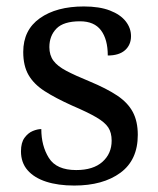

<svg xmlns="http://www.w3.org/2000/svg" viewBox="-20 -565 491 595"><path d="M210 10Q160 10 123 -2Q86 -14 65.5 -37.5Q45 -61 45 -96Q45 -123 56 -138Q67 -153 81.5 -159Q96 -165 108 -165Q108 -113 131.5 -75.5Q155 -38 216 -38Q269 -38 297.5 -63.5Q326 -89 326 -129Q326 -154 315.5 -170Q305 -186 278.5 -201.5Q252 -217 203 -238Q152 -261 118.5 -282.5Q85 -304 68.5 -332.5Q52 -361 52 -404Q52 -472 103.5 -508.5Q155 -545 240 -545Q288 -545 320.5 -532.5Q353 -520 369.5 -499Q386 -478 386 -453Q386 -426 367.5 -409.5Q349 -393 314 -393Q314 -443 293 -471Q272 -499 228 -499Q177 -499 155 -476.5Q133 -454 133 -419Q133 -394 145.5 -377Q158 -360 185.5 -345.5Q213 -331 257 -313Q310 -291 343 -269Q376 -247 391.5 -218Q407 -189 407 -147Q407 -69 353 -29.5Q299 10 210 10Z"/></svg>

Font: Noto Serif Tamil
Style: Regular
Weight: 400
Designer: Indian Type Foundry, Tom Grace, and the Monotype Design Team
Foundry: Monotype Imaging Inc.
Version: Version 2.003